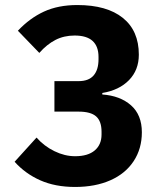

<svg xmlns="http://www.w3.org/2000/svg" viewBox="-20 -730 640 762"><path d="M38 -88 125 -184Q155 -150 196 -130Q237 -110 278 -110Q329 -110 356 -133Q383 -156 383 -196V-207Q383 -249 361.5 -268Q340 -287 292 -287H196V-408H292Q332 -408 351.5 -430.5Q371 -453 371 -495V-504Q371 -546 347.5 -567.5Q324 -589 276 -589Q234 -589 200 -571.5Q166 -554 136 -520L51 -608Q98 -658 154.5 -684Q211 -710 287 -710Q404 -710 467.5 -659Q531 -608 531 -513Q531 -452 492 -412Q453 -372 386 -361V-355Q457 -350 500 -312Q543 -274 543 -205Q543 -140 510.5 -90.5Q478 -41 418 -14.5Q358 12 278 12Q199 12 139.5 -14.5Q80 -41 38 -88Z"/></svg>

Font: iA Writer Duo V
Style: Regular
Weight: 400
Designer: Mike Abbink, Paul van der Laan, Pieter van Rosmalen, Oliver Reichenstein
Foundry: Information Architects Inc.
Version: Version 2.000